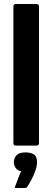

<svg xmlns="http://www.w3.org/2000/svg" viewBox="-20 -728 261 960"><path d="M47 -12V-696Q47 -708 60 -708H161Q175 -708 175 -696V-12Q175 0 161 0H60Q47 0 47 -12ZM165 83Q165 103 156.5 126.5Q148 150 136.5 171.5Q125 193 116 206Q112 212 105 212Q94 212 82.5 212Q71 212 61 212Q54 212 54 209.5Q54 207 58 198Q63 186 71 163.5Q79 141 86 128Q67 125 58 111Q49 97 49 84Q49 63 62.5 48.5Q76 34 108 34Q132 34 148.5 43.5Q165 53 165 83Z"/></svg>

Font: Glory
Style: Bold
Weight: 700
Designer: Robert Leuschke
Foundry: Robert Leuschke
Version: Version 1.011